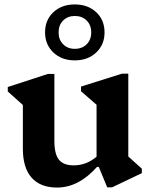

<svg xmlns="http://www.w3.org/2000/svg" viewBox="-20 -831 675 865"><path d="M237 14Q162 14 122.5 -30.5Q83 -75 83 -161V-358L15 -419V-439L196 -498H225V-196Q225 -137 245.5 -111.5Q266 -86 312 -86Q369 -86 415 -125V-359L345 -420V-441L529 -499H558V-126L619 -71V-51L485 13H463L425 -79H417Q334 14 237 14ZM317 -559Q258 -559 220.5 -594.5Q183 -630 183 -685Q183 -741 220.5 -776Q258 -811 317 -811Q376 -811 413.5 -776Q451 -741 451 -685Q451 -630 413.5 -594.5Q376 -559 317 -559ZM317 -611Q350 -611 370.5 -631.5Q391 -652 391 -685Q391 -718 370.5 -738.5Q350 -759 317 -759Q285 -759 264.5 -738.5Q244 -718 244 -685Q244 -652 264.5 -631.5Q285 -611 317 -611Z"/></svg>

Font: Platypi SemiBold
Style: Regular
Weight: 600
Designer: David Sargent
Foundry: Bolt Cutter Type
Version: Version 1.200; ttfautohint (v1.8.4.7-5d5b)